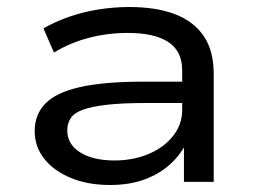

<svg xmlns="http://www.w3.org/2000/svg" viewBox="-20 -519 734 548"><path d="M294 9Q231 9 182.5 -11Q134 -31 106.5 -65.5Q79 -100 79 -145Q79 -192 109.5 -223.5Q140 -255 208.5 -270.5Q277 -286 392 -286H517V-225H396Q329 -225 285.5 -220Q242 -215 217 -206Q192 -197 182 -182Q172 -167 172 -147Q172 -107 209 -84Q246 -61 307 -61Q360 -61 404 -79.5Q448 -98 474 -131Q500 -164 500 -205V-318Q500 -373 460.5 -399Q421 -425 345 -425Q287 -425 233.5 -411Q180 -397 134 -369L104 -438Q137 -457 177 -471Q217 -485 261 -492Q305 -499 349 -499Q426 -499 479.5 -478.5Q533 -458 561.5 -416Q590 -374 590 -308V0H505V-112L513 -113Q496 -78 466 -50.5Q436 -23 393 -7Q350 9 294 9Z"/></svg>

Font: Nunito Sans 10pt Expanded
Style: Regular
Weight: 400
Width: 7
Designer: Vernon Adams
Foundry: Vernon Adams
Version: Version 3.101;gftools[0.9.27]